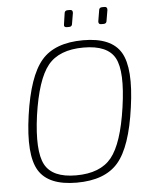

<svg xmlns="http://www.w3.org/2000/svg" viewBox="-58 -909 779 970"><g transform="rotate(-5 331.0 -424.0)"><path d="M321 -860H334Q348 -860 347 -844L338 -791Q337 -775 322 -775H310Q294 -775 297 -790L305 -844Q306 -860 321 -860ZM496 -860H509Q523 -860 522 -844L513 -791Q512 -775 497 -775H484Q470 -775 471 -790L480 -844Q481 -860 496 -860ZM386 -702Q529 -702 577 -621Q625 -540 597 -343Q570 -145 502.5 -66.5Q435 12 292 12Q149 12 100 -68.5Q51 -149 79 -347Q107 -544 174.5 -623Q242 -702 386 -702ZM385 -665Q261 -665 204 -594.5Q147 -524 121 -343Q97 -165 134.5 -95Q172 -25 292 -25Q415 -25 472 -95.5Q529 -166 555 -347Q581 -527 544 -596Q507 -665 385 -665Z"/></g></svg>

Font: Exo 2.0 Extra Light
Style: Italic
Weight: 250
Italic angle: -8°
Designer: Natanael Gama
Version: Version 1.001;PS 001.001;hotconv 1.0.70;makeotf.lib2.5.58329